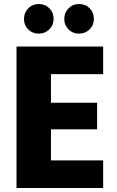

<svg xmlns="http://www.w3.org/2000/svg" viewBox="-20 -933 581 953"><path d="M233 -565V-423H462V-291H233V-137H492V0H62V-702H492V-565ZM99 -839Q99 -870 120 -891.5Q141 -913 172 -913Q204 -913 225 -892Q246 -871 246 -839Q246 -808 224.5 -787Q203 -766 172 -766Q141 -766 120 -787Q99 -808 99 -839ZM299 -839Q299 -870 320 -891.5Q341 -913 372 -913Q404 -913 425 -892Q446 -871 446 -839Q446 -808 424.5 -787Q403 -766 372 -766Q341 -766 320 -787Q299 -808 299 -839Z"/></svg>

Font: Poppins A&M
Style: Bold-A&M
Weight: 700
Designer: Ninad Kale (Devanagari), Jonny Pinhorn (Latin)
Foundry: Indian Type Foundry
Version: 4.004